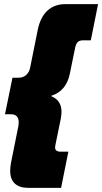

<svg xmlns="http://www.w3.org/2000/svg" viewBox="-20 -807 492 924"><path d="M29 15Q29 -1 33 -24L69 -203Q70 -208 70 -218Q70 -257 33 -257H4L40 -433H69Q92 -433 107 -447Q122 -461 126 -486L162 -665Q175 -726 209 -756.5Q243 -787 293 -787H452L417 -613H380Q363 -613 354.5 -605Q346 -597 342 -579L316 -452Q299 -369 227 -346V-344Q276 -324 276 -269Q276 -260 273 -238L247 -111Q245 -101 245 -98Q245 -77 272 -77H309L274 97H114Q74 97 51.5 76.5Q29 56 29 15Z"/></svg>

Font: Readiness ExtraBold
Style: Italic
Weight: 800
Italic angle: -12°
Designer: Katatrad Team
Foundry: CadsonDemak
Version: Version 1.00;January 16, 2020;FontCreator 12.0.0.2550 64-bit